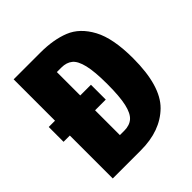

<svg xmlns="http://www.w3.org/2000/svg" viewBox="-190 -824 952 952"><g transform="rotate(-45 286.0 -347.5)"><path d="M549 -350Q549 -156 469.5 -78Q390 0 253 0H56V-301H12V-405H56V-695H244Q335 -695 401 -668.5Q467 -642 508 -566Q549 -490 549 -350ZM368 -350Q368 -437 356.5 -485Q345 -533 322.5 -551Q300 -569 265 -569H233V-405H308V-301H233V-127H264Q301 -127 323.5 -146.5Q346 -166 357 -214.5Q368 -263 368 -350Z"/></g></svg>

Font: Fira Sans Compressed ExtraBold
Style: Regular
Weight: 800
Width: 1
Designer: bBox Type GmbH & Carrois Corporate GbR & Edenspiekermann AG
Foundry: bBox Type GmbH & Carrois Corporate GbR & Edenspiekermann AG
Version: Version 4.301